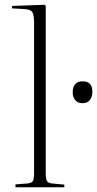

<svg xmlns="http://www.w3.org/2000/svg" viewBox="-20 -785 408 806"><path d="M45 1V-11L97 -15Q113 -17 118 -25Q123 -33 123 -59V-689Q123 -724 115 -735Q107 -746 80 -747L30 -750L31 -760L166 -765L172 -761V-58Q172 -34 177 -25.5Q182 -17 197 -15L250 -10V1ZM326 -351.8Q306.6 -351.8 295.9 -364.5Q285.2 -377.3 285.2 -396.7Q285.2 -443.6 327 -443.6Q367.8 -443.6 367.8 -399.7Q367.8 -379.3 357.6 -365.6Q347.4 -351.8 326 -351.8Z"/></svg>

Font: Display Extralight
Style: Regular
Weight: 200
Designer: Latin by Veronika Burian and Jose Scaglione. Greek by Irene Vlachou. Cyrillic by Vera Evstafieva.
Foundry: TypeTogether
Version: Version 3.002